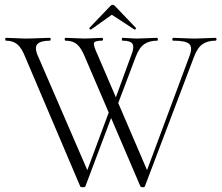

<svg xmlns="http://www.w3.org/2000/svg" viewBox="-20 -784 931 807"><path d="M363 -660Q361 -658 357 -662Q354 -665 356 -667L444 -759Q453 -769 463 -759L551 -667Q552 -666 551 -663.5Q550 -661 548.5 -660Q547 -659 545 -660L450 -722ZM885 -625Q890 -625 890 -619Q890 -613 885 -613Q853 -613 831.5 -598.5Q810 -584 795 -544L589 -1Q588 3 580 3Q572 3 570 -1L447 -288L339 -1Q338 3 328 3Q318 3 317 -1L87 -542Q72 -581 53.5 -597Q35 -613 6 -613Q2 -613 2 -619Q2 -625 6 -625Q18 -625 45 -623.5Q72 -622 84 -622Q109 -622 143 -623.5Q177 -625 189 -625Q193 -625 193 -619Q193 -613 189 -613Q152 -613 138 -599.5Q124 -586 138 -552L347 -69L437 -311L338 -542Q322 -582 304 -597.5Q286 -613 256 -613Q252 -613 252 -619Q252 -625 256 -625Q268 -625 295.5 -623.5Q323 -622 336 -622Q353 -622 377 -623.5Q401 -625 408 -625Q413 -625 413 -619Q413 -613 408 -613Q378 -613 375 -603Q372 -593 391 -552L467 -375L531 -550Q545 -584 537.5 -598.5Q530 -613 496 -613Q492 -613 492 -619Q492 -625 496 -625Q504 -625 523 -623.5Q542 -622 557 -622Q574 -622 599 -623.5Q624 -625 640 -625Q643 -625 643.5 -619Q644 -613 640 -613Q608 -613 586.5 -598.5Q565 -584 550 -544L477 -351L598 -69L777 -550Q790 -585 775.5 -599Q761 -613 709 -613Q702 -613 705 -622Q706 -625 708 -625Q721 -625 750 -623.5Q779 -622 802 -622Q819 -622 844.5 -623.5Q870 -625 885 -625Z"/></svg>

Font: Cormorant Upright Light
Style: Regular
Weight: 300
Designer: Christian Thalmann (Catharsis Fonts)
Foundry: Catharsis Fonts
Version: Version 3.302;PS 003.302;hotconv 1.0.88;makeotf.lib2.5.64775